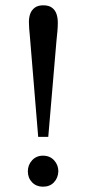

<svg xmlns="http://www.w3.org/2000/svg" viewBox="-20 -694 325 724"><path d="M124 -178 94 -541Q94 -546 92.5 -559Q91 -572 90 -587Q89 -602 89 -611Q89 -628 94 -642Q99 -656 111 -665Q123 -674 143 -674Q164 -674 176 -665Q188 -656 193 -641.5Q198 -627 198 -608Q198 -594 196.5 -576Q195 -558 193 -541L162 -178ZM142 10Q117 10 101 -6.5Q85 -23 85 -48Q85 -72 101 -89.5Q117 -107 142 -107Q168 -107 184 -89.5Q200 -72 200 -48Q199 -23 183.5 -6.5Q168 10 142 10Z"/></svg>

Font: Frank Ruhl Libre
Style: Regular
Weight: 400
Designer: Yanek Iontef
Foundry: Fontef
Version: Version 6.004